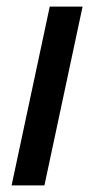

<svg xmlns="http://www.w3.org/2000/svg" viewBox="-20 -559 284 579"><path d="M15 0 130 -539H229L114 0Z"/></svg>

Font: Noto Sans SemiCondensed Medium
Style: Italic
Weight: 500
Width: 4
Italic angle: -12°
Designer: Monotype Design Team
Foundry: Monotype Imaging Inc.
Version: Version 2.013; ttfautohint (v1.8.4.7-5d5b)